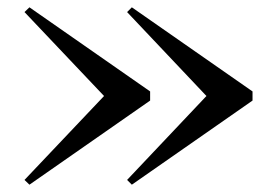

<svg xmlns="http://www.w3.org/2000/svg" viewBox="-20 -650 734 525"><path d="M340.5 -145 327.5 -158 544.5 -387.5 327.5 -617 340.5 -630 670.5 -400V-375ZM60.5 -145 47 -158 264.5 -387.5 47 -617 60.5 -630 390.5 -400V-375Z"/></svg>

Font: Bodoni Moda 9pt
Style: Regular
Weight: 400
Designer: Owen Earl
Foundry: indestructible type
Version: Version 2.005